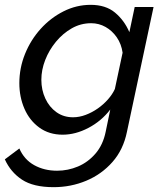

<svg xmlns="http://www.w3.org/2000/svg" viewBox="-58 -551 677 794"><path d="M164 223Q80 223 33 192Q-14 161 -38 108L22 63Q42 109 83.5 132Q125 155 178 155Q223 155 264.5 137.5Q306 120 337 84Q368 48 379 -6L398 -98Q361 -50 307.5 -22Q254 6 201 6Q145 6 104.5 -23.5Q64 -53 43 -101.5Q22 -150 22 -207Q22 -270 45.5 -328Q69 -386 110 -431.5Q151 -477 204.5 -504Q258 -531 317 -531Q379 -531 417.5 -499Q456 -467 477 -418L499 -522H577L467 -6Q452 68 407 119Q362 170 298.5 196.5Q235 223 164 223ZM244 -66Q270 -66 296.5 -76Q323 -86 346.5 -102.5Q370 -119 388.5 -140Q407 -161 417 -183L449 -333Q444 -369 425 -396.5Q406 -424 378.5 -439.5Q351 -455 319 -455Q276 -455 239 -434Q202 -413 173.5 -378.5Q145 -344 129 -303Q113 -262 113 -221Q113 -179 129.5 -143.5Q146 -108 175.5 -87Q205 -66 244 -66Z"/></svg>

Font: Raleway Thin Medium
Style: Italic
Weight: 500
Italic angle: -12°
Version: Version 4.026